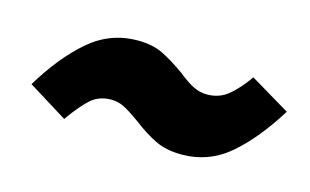

<svg xmlns="http://www.w3.org/2000/svg" viewBox="-39 -489 543 336"><g transform="rotate(15 232.5 -320.5)"><path d="M214 -270Q196 -283 184.5 -289Q173 -295 160 -295Q138 -295 123 -281.5Q108 -268 89 -241L18 -285Q51 -340 89.5 -373.5Q128 -407 178 -407Q205 -407 223.5 -398Q242 -389 266 -372Q282 -359 294 -353Q306 -347 319 -347Q341 -347 357 -360Q373 -373 390 -397L462 -354Q428 -299 390.5 -266.5Q353 -234 303 -234Q276 -234 256 -243.5Q236 -253 214 -270Z"/></g></svg>

Font: Fira Sans Condensed
Style: Bold Italic
Weight: 700
Width: 3
Italic angle: -8°
Designer: Carrois Corporate & Edenspiekermann AG
Foundry: Carrois Corporate GbR & Edenspiekermann AG
Version: Version 4.203